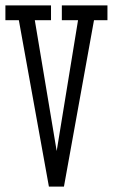

<svg xmlns="http://www.w3.org/2000/svg" viewBox="-20 -691 418 711"><path d="M0 -670.9H168.9V-616.2H108.9L189.9 -131.8L269 -616.2H209V-670.9H377.9V-616.2H328.1L216.8 0H161.1L49.8 -616.2H0Z"/></svg>

Font: Stint Ultra Condensed
Style: Regular
Weight: 400
Width: 1
Designer: Astigmatic (AOETI)
Foundry: Astigmatic (AOETI)
Version: Version 1.000